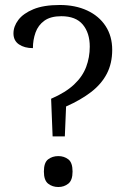

<svg xmlns="http://www.w3.org/2000/svg" viewBox="-20 -744 513 770"><path d="M185 -348Q243 -373 277 -405Q311 -437 325.5 -475.5Q340 -514 340 -557Q340 -612 312 -645.5Q284 -679 226 -679Q183 -679 158 -661Q133 -643 122.5 -613.5Q112 -584 112 -551Q78 -551 56 -566Q34 -581 34 -610Q34 -638 53.5 -664Q73 -690 114 -707Q155 -724 220 -724Q282 -724 329.5 -702Q377 -680 403.5 -639.5Q430 -599 430 -544Q430 -490 408.5 -448.5Q387 -407 345.5 -375Q304 -343 245 -317L240 -197H191ZM214 6Q190 6 173 -7.5Q156 -21 156 -56Q156 -92 173 -105Q190 -118 214 -118Q237 -118 254 -105Q271 -92 271 -56Q271 -21 254 -7.5Q237 6 214 6Z"/></svg>

Font: Noto Serif Hentaigana EL
Style: Regular
Weight: 400
Designer: Kazuhiro Yamada
Foundry: nipponia
Version: Version 1.000